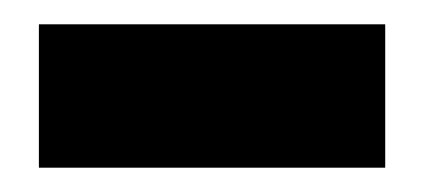

<svg xmlns="http://www.w3.org/2000/svg" viewBox="-20 -316 348 158"><path d="M297 -178H12V-296H297Z"/></svg>

Font: Tajawal Black
Style: Regular
Weight: 900
Designer: Boutros Fonts
Foundry: Created by Boutros International 2017
Version: Version 1.700